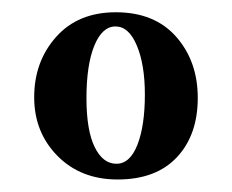

<svg xmlns="http://www.w3.org/2000/svg" viewBox="-20 -532 374 310"><path d="M169.9 -242.2Q110.4 -242.2 72.8 -280.3Q35.2 -318.4 35.2 -375Q35.2 -432.6 70.6 -472.4Q106 -512.2 167 -512.2Q229.5 -512.2 264.4 -472.7Q299.3 -433.1 299.3 -374Q299.3 -314 265.6 -278.1Q231.9 -242.2 169.9 -242.2ZM213.9 -379.4Q213.9 -427.7 200.9 -458.5Q188 -489.3 166.5 -489.3Q145 -489.3 132.3 -458.3Q119.6 -427.2 119.6 -373.5Q119.6 -321.8 132.8 -294.7Q146 -267.6 168 -267.6Q189.9 -267.6 201.9 -298.3Q213.9 -329.1 213.9 -379.4Z"/></svg>

Font: Elstob 14pt Medium
Style: Regular
Weight: 500
Designer: Peter S. Baker
Version: Version 1.015